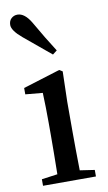

<svg xmlns="http://www.w3.org/2000/svg" viewBox="-94 -886 523 932"><g transform="rotate(-10 168.0 -420.0)"><path d="M219.7 -635.7 198.2 -619.1Q85 -713.9 66.4 -728.5Q18.6 -768.6 18.6 -795.9Q18.6 -816.4 31.2 -828.1Q43.9 -839.8 61.5 -839.8Q96.7 -839.8 127 -789.1Q176.8 -702.1 219.7 -635.7ZM228.5 -43 300.8 -32.2V0H40V-32.2L118.2 -43Q120.1 -156.2 120.1 -232.4V-295.9Q120.1 -375 117.2 -444.3L32.2 -452.1V-483.4L214.8 -540L230.5 -530.3L226.6 -380.9V-232.4Q226.6 -154.3 228.5 -43Z"/></g></svg>

Font: GenYoMin TW TTF SemiBold
Style: Regular
Weight: 600
Version: Version 1.300